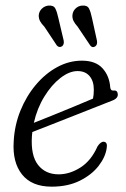

<svg xmlns="http://www.w3.org/2000/svg" viewBox="-20 -673 460 701"><path d="M369.5 -132Q365 -99.5 339.8 -67Q314.5 -34.5 271 -13Q227.5 8.5 168.5 8.5Q96 8.5 60.5 -36Q25 -80.5 30 -156.5Q33 -215.5 54.5 -268.8Q76 -322 110.8 -363.2Q145.5 -404.5 188.8 -428Q232 -451.5 279 -451.5Q329 -451.5 354.2 -423.8Q379.5 -396 382.5 -354Q384 -341.5 393.5 -342.5Q408.5 -344.5 410 -330Q412 -313.5 388 -305Q357.5 -293 317.5 -277.2Q277.5 -261.5 235.8 -245Q194 -228.5 157.5 -214.2Q121 -200 98 -191Q97 -183.5 96.5 -175.5Q92 -105 119 -70.8Q146 -36.5 194 -36.5Q234.5 -36.5 273.8 -61.5Q313 -86.5 336 -138.5Q347.5 -156 358.5 -155.5Q373.5 -154.5 369.5 -132ZM263 -413.5Q233 -413.5 200.5 -388.2Q168 -363 141.8 -320.2Q115.5 -277.5 103.5 -224.5Q130.5 -235 168.5 -250.5Q206.5 -266 246.8 -282.5Q287 -299 319.5 -313Q322.5 -326 322.5 -346Q322.5 -377 307 -395.2Q291.5 -413.5 263 -413.5ZM193 -607.5 212.5 -525Q215 -510.5 206.5 -504Q196 -497.5 187.5 -507L142 -575.5Q131.5 -586 126.2 -596Q121 -606 121.5 -618Q123 -632 133 -641.5Q143 -651 156 -652.5Q175.5 -654.5 182 -641.8Q188.5 -629 193 -607.5ZM316 -606.5 334 -524.5Q336.5 -509.5 327.5 -503.5Q317 -497 309.5 -507L263.5 -575.5Q253.5 -586.5 248.5 -596.5Q243.5 -606.5 244.5 -618.5Q246 -632.5 256 -642Q266 -651.5 279 -652.5Q298.5 -654.5 305 -641.8Q311.5 -629 316 -606.5Z"/></svg>

Font: Fraunces 72pt S100 Light
Style: Italic
Weight: 300
Italic angle: -16°
Version: Version 1.000; ttfautohint (v1.8.3)